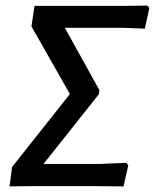

<svg xmlns="http://www.w3.org/2000/svg" viewBox="-20 -663 552 684"><path d="M14 1 23 -68 229 -328 92 -569 103 -642H417L505 -643L512 -634L496 -561L416 -564H211L334 -342L332 -327L135 -79H338L430 -83L437 -74L420 1L312 0H93Z"/></svg>

Font: Alegreya Sans Medium
Style: Italic
Weight: 500
Italic angle: -7°
Designer: Juan Pablo del Peral
Foundry: Huerta Tipografica
Version: Version 2.007